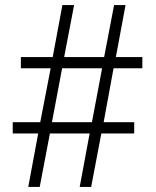

<svg xmlns="http://www.w3.org/2000/svg" viewBox="-20 -734 614 754"><path d="M91 0H136L176 -210H332L293 0H338L378 -210H507V-254H387L426 -466H539V-510H435L473 -714H428L389 -510H232L271 -714H225L187 -510H62V-466H179L138 -254H30V-210H130ZM184 -254 224 -466H381L341 -254Z"/></svg>

Font: Noto Serif Devanagari Light
Style: Regular
Weight: 300
Designer: Universal Thirst, Indian Type Foundry and the Monotype Design Team
Foundry: Monotype Imaging Inc.
Version: Version 2.004